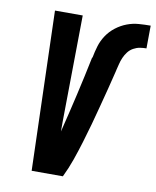

<svg xmlns="http://www.w3.org/2000/svg" viewBox="-84 -807 707 872"><g transform="rotate(10 270.0 -371.5)"><path d="M266 0H122L100 -735H228L222 -245Q222 -234 222 -222.5Q222 -211 222 -199Q244 -287 264.5 -376Q285 -465 303 -553L305 -555Q310 -582 318 -608.5Q326 -635 342 -659Q358 -683 381.5 -701Q405 -719 431.5 -729Q458 -739 485.5 -741Q513 -743 540 -743L539 -638Q524 -638 509 -635.5Q494 -633 479.5 -625Q465 -617 455 -604Q445 -591 438.5 -576Q432 -561 428.5 -546Q425 -531 421 -516V-515Q411 -472 399.5 -428.5Q388 -385 377 -342Q366 -299 354 -256Q342 -213 329 -170Q316 -127 301 -84Q286 -41 266 0Z"/></g></svg>

Font: Iosevka Extrabold
Style: Italic
Weight: 800
Italic angle: -9°
Monospace: yes
Designer: Belleve Invis
Foundry: Belleve Invis
Version: Version 32.5.0; ttfautohint (v1.8.4)